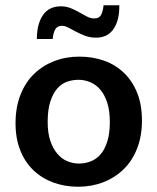

<svg xmlns="http://www.w3.org/2000/svg" viewBox="-20 -699 598 729"><path d="M519 -241Q519 -182 500.5 -135Q482 -88 449 -56Q416 -24 372 -7Q328 10 277 10Q226 10 182.5 -6Q139 -22 107 -52.5Q75 -83 57 -128Q39 -173 39 -231Q39 -291 57.5 -338.5Q76 -386 109 -418Q142 -450 186 -467Q230 -484 281 -484Q332 -484 375.5 -468.5Q419 -453 451 -422Q483 -391 501 -346Q519 -301 519 -241ZM397 -236Q397 -279 387 -309.5Q377 -340 360.5 -359Q344 -378 322.5 -387Q301 -396 278 -396Q255 -396 234 -388.5Q213 -381 197 -362.5Q181 -344 171 -313Q161 -282 161 -236Q161 -194 171 -164.5Q181 -135 197.5 -115.5Q214 -96 235.5 -87Q257 -78 280 -78Q302 -78 323.5 -86Q345 -94 361 -112Q377 -130 387 -160.5Q397 -191 397 -236ZM120 -551Q120 -608 143 -641.5Q166 -675 211 -675Q231 -675 248.5 -668Q266 -661 281.5 -652Q297 -643 310.5 -636Q324 -629 338 -629Q358 -629 365 -645Q372 -661 373 -679H433Q434 -623 411.5 -589.5Q389 -556 345 -556Q322 -556 303.5 -563Q285 -570 269 -578.5Q253 -587 240 -594Q227 -601 215 -601Q197 -601 189.5 -587Q182 -573 180 -551Z"/></svg>

Font: Mukta Vaani SemiBold
Style: Regular
Weight: 600
Designer: Noopur Datye, Girish Dalvi, Yashodeep Gholap, Pallavi Karambelkar
Foundry: Ek Type
Version: Version 2.538;PS 1.000;hotconv 16.6.51;makeotf.lib2.5.65220;